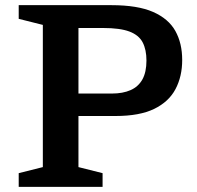

<svg xmlns="http://www.w3.org/2000/svg" viewBox="-20 -724 764 744"><path d="M547.5 -489.5Q547.5 -531.5 532.8 -559.8Q518 -588 481.5 -601.8Q445 -615.5 379.5 -615.5H205L190.5 -704H412Q513 -704 573 -677.8Q633 -651.5 659.5 -604Q686 -556.5 686 -491.5Q686 -428 660.2 -379Q634.5 -330 577.8 -302.2Q521 -274.5 428 -274.5H187.5L205 -361.5H413.5Q456 -361.5 486 -374.8Q516 -388 531.8 -416.2Q547.5 -444.5 547.5 -489.5ZM284 -704V-76.5L377.5 -53V0H52.5V-53L146 -76.5V-627.5L52.5 -651V-704Z"/></svg>

Font: Newsreader 7pt Medium
Style: Regular
Weight: 500
Designer: Hugues Gentile
Foundry: Production Type
Version: Version 1.003